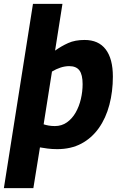

<svg xmlns="http://www.w3.org/2000/svg" viewBox="-48 -760 620 990"><path d="M-28 210 122 -740H274L236 -499Q268 -522 303.5 -538Q339 -554 388 -554Q460 -554 497 -505.5Q534 -457 534 -365Q534 -288 516 -219.5Q498 -151 461.5 -99.5Q425 -48 371.5 -19.5Q318 9 247 9Q220 9 197.5 6Q175 3 158 0L124 210ZM235 -110Q270 -110 297 -129Q324 -148 342 -179.5Q360 -211 369 -249.5Q378 -288 378 -326Q378 -375 361.5 -397Q345 -419 309 -419Q287 -419 264 -411.5Q241 -404 220 -391L177 -119Q189 -115 203.5 -112.5Q218 -110 235 -110Z"/></svg>

Font: Georama ExtraCondensed Thin
Style: Bold Italic
Weight: 700
Italic angle: -9°
Version: Version 1.001